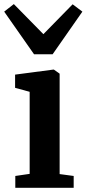

<svg xmlns="http://www.w3.org/2000/svg" viewBox="-37 -896 413 916"><path d="M36 0V-56.5L104.5 -66.5V-458L35 -477V-540L217 -564H220L247.5 -544.5V-65.5L314.5 -56.5V0ZM125.5 -637 -17 -840.5 29 -876.5 170 -733 309.5 -875.5 356 -840.5 214 -637Z"/></svg>

Font: Merriweather 28pt
Style: Bold
Weight: 700
Version: Version 2.100